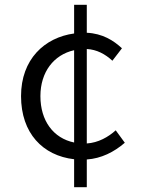

<svg xmlns="http://www.w3.org/2000/svg" viewBox="-20 -748 589 803"><path d="M290 35H343V-81C403 -85 457 -112 502 -151L464 -203C433 -175 391 -151 343 -148V-543C384 -541 420 -522 450 -494L490 -546C455 -579 408 -608 343 -611V-728H290V-608C166 -591 68 -500 68 -346C68 -191 159 -97 290 -82ZM290 -152C203 -170 149 -243 149 -346C149 -447 205 -519 290 -538Z"/></svg>

Font: Noto Sans CJK SC DemiLight
Style: Regular
Weight: 350
Designer: Ryoko NISHIZUKA 西塚涼子 (kana, bopomofo & ideographs); Paul D. Hunt (Latin, Greek & Cyrillic); Sandoll Communications 산돌커뮤니
Foundry: Adobe
Version: Version 2.004;hotconv 1.0.118;makeotfexe 2.5.65603